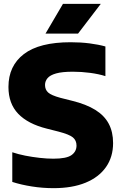

<svg xmlns="http://www.w3.org/2000/svg" viewBox="-20 -970 633 1000"><path d="M259 10Q202 10 146.2 1.2Q90.5 -7.5 44 -22.5V-177Q75 -166.5 112 -159.2Q149 -152 186.8 -147.8Q224.5 -143.5 258 -143.5Q326 -143.5 352.2 -162Q378.5 -180.5 378.5 -212Q378.5 -238.5 359.8 -254.2Q341 -270 285 -284.5L224 -300Q125.5 -324.5 74.8 -377.5Q24 -430.5 24 -517Q24 -627 104.5 -688.5Q185 -750 348 -750Q401 -750 447.2 -744Q493.5 -738 529 -728V-573.5Q494.5 -584.5 449.5 -590.5Q404.5 -596.5 359.5 -596.5Q303.5 -596.5 272 -587.5Q240.5 -578.5 227.5 -562.8Q214.5 -547 214.5 -527.5Q214.5 -503 230.8 -488.2Q247 -473.5 294.5 -460.5L356 -445Q429 -427 476.2 -397.8Q523.5 -368.5 546.2 -325.8Q569 -283 569 -225Q569 -152.5 532 -99.8Q495 -47 425.8 -18.5Q356.5 10 259 10ZM217 -795 308 -950H505L386.5 -795Z"/></svg>

Font: Encode Sans Condensed Thin ExtraBold
Style: Regular
Weight: 800
Version: Version 3.002